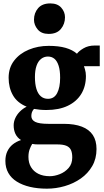

<svg xmlns="http://www.w3.org/2000/svg" viewBox="-20 -836 609 1124"><path d="M254.5 268.5Q200 268.5 155.5 258Q111 247.5 78.5 227.2Q46 207 28.8 176.5Q11.5 146 11.5 106Q11.5 74 23 49.8Q34.5 25.5 55.2 9Q76 -7.5 103 -16Q80.5 -30.5 70.2 -52.5Q60 -74.5 60 -102Q60 -123.5 69.5 -144.5Q79 -165.5 96.5 -183Q114 -200.5 136 -211.5Q81 -234 55.8 -278.2Q30.5 -322.5 30.5 -380.5Q30.5 -439.5 62.8 -481.2Q95 -523 148.5 -545.2Q202 -567.5 265 -567.5Q323.5 -567.5 364.2 -555.8Q405 -544 430.5 -521.5Q441.5 -537 469 -553.2Q496.5 -569.5 535 -569.5H564V-448.5H471.5Q474.5 -440.5 477.2 -431Q480 -421.5 481.5 -411.8Q483 -402 483 -391Q483 -331 455.8 -286.2Q428.5 -241.5 377 -216.8Q325.5 -192 251.5 -192Q231.5 -192 213.2 -193.8Q195 -195.5 179 -198.5Q171 -189.5 167.2 -179.5Q163.5 -169.5 163.5 -156.5Q163.5 -134 186.2 -122.5Q209 -111 264 -111H354Q416.5 -111 459.2 -94.5Q502 -78 523.5 -45.5Q545 -13 545 36.5Q545 93 520 136.2Q495 179.5 453 209Q411 238.5 359.2 253.5Q307.5 268.5 254.5 268.5ZM271.5 195.5Q299.5 195.5 330 183.5Q360.5 171.5 381.8 147.2Q403 123 403 85.5Q403 58 395 41.5Q387 25 368 17.2Q349 9.5 317.5 9.5H204Q195 9.5 185.8 8.8Q176.5 8 168.5 6.5Q160.5 19.5 153.5 38.2Q146.5 57 146.5 82.5Q146.5 117 161.5 142.2Q176.5 167.5 204.5 181.5Q232.5 195.5 271.5 195.5ZM261 -257.5Q297 -257.5 314.5 -290.8Q332 -324 332 -381Q332 -424 323.2 -451.2Q314.5 -478.5 298.8 -491.8Q283 -505 260.5 -505Q238 -505 220.5 -491.2Q203 -477.5 193.8 -450.8Q184.5 -424 184.5 -385Q184.5 -345 193 -316.2Q201.5 -287.5 218.8 -272.5Q236 -257.5 261 -257.5ZM264.5 -637.5Q222.5 -637.5 200.8 -663.5Q179 -689.5 179 -720.5Q179 -760 203 -788Q227 -816 274 -816H275Q316.5 -816 338.5 -791.2Q360.5 -766.5 360.5 -735Q360.5 -695.5 336.5 -666.5Q312.5 -637.5 265.5 -637.5Z"/></svg>

Font: Merriweather 24pt SemiCondensed Black
Style: Regular
Weight: 900
Width: 4
Designer: Eben Sorkin
Foundry: Eben Sorkin
Version: Version 2.100